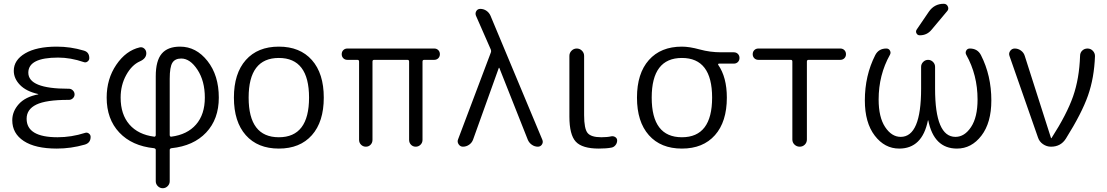

<svg xmlns="http://www.w3.org/2000/svg" viewBox="-20 -777 5866 1017"><path d="M281 10Q167 10 106 -30Q45 -70 45 -140Q45 -187 79.5 -225.5Q114 -264 182 -277Q183 -277 183 -278Q183 -279 182 -279Q119 -293 86 -327Q53 -361 53 -402Q53 -459 113.5 -494.5Q174 -530 281 -530Q354 -530 424 -509Q453 -501 453 -469Q453 -458 443.5 -451Q434 -444 424 -448Q354 -472 288 -472Q130 -472 130 -392Q130 -307 341 -307H345Q357 -307 366 -298Q375 -289 375 -277Q375 -265 366 -256.5Q357 -248 345 -248H341Q224 -248 172.5 -223Q121 -198 121 -148Q121 -50 285 -50Q358 -50 430 -73Q441 -77 450.5 -70Q460 -63 460 -52Q460 -20 429 -11Q356 10 281 10Z M879 -360V-61Q879 -58 881.5 -55Q884 -52 887 -53Q972 -64 1018.5 -117.5Q1065 -171 1065 -260Q1065 -348 1026 -407.5Q987 -467 940 -467Q907 -467 893 -444.5Q879 -422 879 -360ZM796 8Q679 -4 612 -75Q545 -146 545 -260Q545 -359 596 -434Q647 -509 720 -526Q734 -529 744.5 -519.5Q755 -510 755 -495Q755 -467 721 -452Q678 -433 648.5 -379.5Q619 -326 619 -260Q619 -171 665.5 -117.5Q712 -64 797 -53Q800 -52 802.5 -55Q805 -58 805 -61V-373Q805 -455 836.5 -492.5Q868 -530 934 -530Q1019 -530 1079 -454Q1139 -378 1139 -260Q1139 -146 1072 -75Q1005 -4 888 8Q879 10 879 17V183Q879 198 868 209Q857 220 842 220Q827 220 816 209Q805 198 805 183V17Q805 10 796 8Z M1617 -260Q1617 -470 1457 -470Q1297 -470 1297 -260Q1297 -50 1457 -50Q1617 -50 1617 -260ZM1632 -61Q1569 10 1457 10Q1345 10 1282 -61Q1219 -132 1219 -260Q1219 -388 1282 -459Q1345 -530 1457 -530Q1569 -530 1632 -459Q1695 -388 1695 -260Q1695 -132 1632 -61Z M1820 -460Q1807 -460 1798.5 -468.5Q1790 -477 1790 -490Q1790 -503 1798.5 -511.5Q1807 -520 1820 -520H2280Q2293 -520 2301.5 -511.5Q2310 -503 2310 -490Q2310 -477 2301.5 -468.5Q2293 -460 2280 -460H2227Q2218 -460 2218 -451V-36Q2218 -21 2207.5 -10.5Q2197 0 2182 0Q2167 0 2157 -10.5Q2147 -21 2147 -36V-451Q2147 -460 2138 -460H1962Q1953 -460 1953 -451V-36Q1953 -21 1943 -10.5Q1933 0 1918 0Q1903 0 1892.5 -10.5Q1882 -21 1882 -36V-451Q1882 -460 1873 -460Z M2432 0Q2418 0 2409.5 -12.5Q2401 -25 2406 -38L2580 -499Q2583 -506 2580 -514L2501 -694Q2496 -707 2503 -718.5Q2510 -730 2524 -730Q2542 -730 2556.5 -720Q2571 -710 2578 -694L2853 -36Q2858 -23 2850.5 -11.5Q2843 0 2829 0Q2812 0 2797.5 -10Q2783 -20 2776 -36L2625 -417Q2625 -418 2624 -418Q2622 -418 2622 -417L2486 -38Q2480 -21 2465 -10.5Q2450 0 2432 0Z M3152 10Q3064 10 3030 -26.5Q2996 -63 2996 -160V-481Q2996 -497 3007.5 -508.5Q3019 -520 3035 -520Q3051 -520 3062.5 -508.5Q3074 -497 3074 -481V-167Q3074 -95 3092.5 -72.5Q3111 -50 3165 -50Q3197 -50 3218 -55Q3230 -57 3239.5 -50.5Q3249 -44 3249 -33Q3249 -19 3240 -8Q3231 3 3218 5Q3192 10 3152 10Z M3752 -260Q3752 -470 3592 -470Q3432 -470 3432 -260Q3432 -50 3592 -50Q3752 -50 3752 -260ZM3592 -530Q3632 -530 3686.5 -515Q3741 -500 3800 -500H3867Q3880 -500 3888.5 -491.5Q3897 -483 3897 -470Q3897 -457 3888.5 -448.5Q3880 -440 3867 -440H3788Q3786 -440 3784.5 -438Q3783 -436 3784 -434Q3830 -368 3830 -260Q3830 -132 3767 -61Q3704 10 3592 10Q3480 10 3417 -61Q3354 -132 3354 -260Q3354 -388 3417 -459Q3480 -530 3592 -530Z M3997 -460Q3984 -460 3975.5 -468.5Q3967 -477 3967 -490Q3967 -503 3975.5 -511.5Q3984 -520 3997 -520H4431Q4444 -520 4452.5 -511.5Q4461 -503 4461 -490Q4461 -477 4452.5 -468.5Q4444 -460 4431 -460H4263Q4254 -460 4254 -451V-38Q4254 -22 4243 -11Q4232 0 4216 0Q4200 0 4188.5 -11Q4177 -22 4177 -38V-451Q4177 -460 4169 -460Z M4900 -715Q4929 -757 4979 -757Q4994 -757 5000.5 -743Q5007 -729 4997 -718L4914 -619Q4890 -590 4852 -590Q4840 -590 4834.5 -600.5Q4829 -611 4836 -621ZM4743 10Q4666 10 4613.5 -58.5Q4561 -127 4561 -245Q4561 -377 4616 -485Q4634 -520 4675 -520Q4688 -520 4694 -509Q4700 -498 4694 -487Q4634 -380 4634 -250Q4634 -156 4668.5 -104Q4703 -52 4751 -52Q4859 -52 4859 -307V-423Q4859 -438 4870 -449Q4881 -460 4896 -460Q4911 -460 4922 -449Q4933 -438 4933 -423V-307Q4933 -52 5041 -52Q5089 -52 5123.5 -104Q5158 -156 5158 -250Q5158 -380 5098 -487Q5092 -498 5098 -509Q5104 -520 5117 -520Q5158 -520 5176 -485Q5231 -377 5231 -245Q5231 -127 5178.5 -58.5Q5126 10 5049 10Q4927 10 4897 -139Q4897 -140 4896 -140Q4895 -140 4895 -139Q4865 10 4743 10Z M5478 -49 5327 -481Q5322 -495 5331 -507.5Q5340 -520 5355 -520Q5373 -520 5388 -509Q5403 -498 5408 -481L5547 -46Q5547 -45 5549 -45Q5550 -45 5550 -46Q5631 -172 5664 -266.5Q5697 -361 5701 -481Q5701 -498 5712.5 -509Q5724 -520 5740.5 -520Q5757 -520 5768.5 -508Q5780 -496 5780 -480Q5776 -365 5743 -271Q5710 -177 5626 -43Q5599 0 5547 0Q5524 0 5504.5 -13.5Q5485 -27 5478 -49Z"/></svg>

Font: Rounded Mplus 1c
Style: Regular
Weight: 400
Version: Version 1.059.20150529